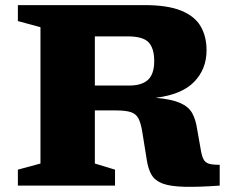

<svg xmlns="http://www.w3.org/2000/svg" viewBox="-20 -727 914 752"><path d="M50 -644.5V-707H545.5Q636.5 -707 689.8 -685.2Q743 -663.5 766 -623.8Q789 -584 789 -530Q789 -456.5 740.5 -406.5Q692 -356.5 589.5 -344Q651.5 -338.5 685 -324Q718.5 -309.5 732.8 -283.8Q747 -258 752.5 -219L765 -148.5Q769.5 -118.5 776.5 -104.2Q783.5 -90 798.2 -85.8Q813 -81.5 840.5 -81.5V0Q754.5 6 700.8 4.5Q647 3 617.2 -8Q587.5 -19 574 -41.5Q560.5 -64 555 -100L537.5 -209Q532 -244 522.5 -262.5Q513 -281 492.5 -287.8Q472 -294.5 433.5 -294.5H351.5V-86.5L430.5 -62.5V0H50V-62.5L138.5 -86.5V-620.5ZM486.5 -392Q535.5 -392 559.8 -414.5Q584 -437 584 -488Q584 -537.5 562.2 -561Q540.5 -584.5 480 -584.5H351.5V-392Z"/></svg>

Font: Newsreader Caption
Style: Bold
Weight: 700
Designer: Hugues Gentile
Foundry: Production Type
Version: Version 1.001